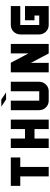

<svg xmlns="http://www.w3.org/2000/svg" viewBox="1042 -1790 749 2872"><g transform="rotate(-90 1416.0 -354.5)"><path d="M70.8 -566.9H495.6V-425.3H354V0H212.4V-425.3H70.8Z M920.4 -566.9H1062V0H920.4V-212.4H778.8V0H637.2V-566.9H778.8V-354.5H920.4Z M1628.4 -141.6Q1627 -81.5 1586.2 -40.8Q1545.4 0 1486.8 0H1345.2Q1286.6 0 1245.8 -40.8Q1205.1 -81.5 1203.6 -141.6V-566.9H1345.2V-141.6H1486.8V-566.9H1628.4ZM1469.2 -637.7H1362.8L1256.3 -709H1362.8Z M2053.2 -566.9H2194.8V0H2051.8L1911.6 -266.1V0H1770V-566.9H1913.1L2053.2 -300.8Z M2478 -425.3V-141.6H2619.6V-212.4H2548.8V-354.5H2761.2V0H2478Q2419.4 0 2378.7 -40.8Q2337.9 -81.5 2336.4 -141.6V-425.3Q2337.9 -485.4 2378.7 -526.1Q2419.4 -566.9 2478 -566.9H2761.2V-425.3Z"/></g></svg>

Font: Blazma
Style: Regular
Weight: 400
Designer: GGBotNet
Version: 1.00